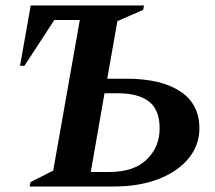

<svg xmlns="http://www.w3.org/2000/svg" viewBox="-20 -680 785 700"><path d="M505 -660 502 -644 408 -603 371 -393H441Q567 -393 637 -347Q707 -301 707 -212Q707 -151 668 -103Q629 -55 558.5 -27.5Q488 0 394 0H88L91 -16L174 -58L271 -607H178L69 -440H53L92 -660ZM311 -53H379Q468 -53 515 -98.5Q562 -144 562 -212Q562 -280 523 -310Q484 -340 409 -340H361Z"/></svg>

Font: Spectral
Style: Bold Italic
Weight: 700
Italic angle: -10°
Designer: Jean-Baptiste Levee
Foundry: Production Type
Version: Version 2.001